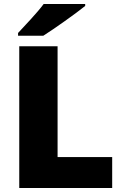

<svg xmlns="http://www.w3.org/2000/svg" viewBox="-20 -947 622 967"><path d="M409 -917V-927H200C167 -882 105 -818 71 -781V-767H198C252 -801 362 -879 409 -917ZM77 0H545V-156H270V-714H77Z"/></svg>

Font: Noto Sans Myanmar UI Black
Style: Regular
Weight: 900
Designer: Monotype Design Team
Foundry: Monotype Imaging Inc.
Version: Version 2.103